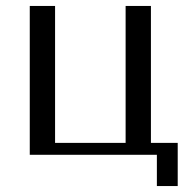

<svg xmlns="http://www.w3.org/2000/svg" viewBox="-20 -520 627 645"><path d="M165 -40V-500H80V0H507V105H577V-40H487V-500H402V-40Z"/></svg>

Font: Tenor Sans
Style: Regular
Weight: 400
Designer: Denis Masharov
Foundry: Denis Masharov
Version: Version 1.1